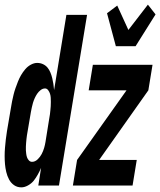

<svg xmlns="http://www.w3.org/2000/svg" viewBox="-40 -799 690 827"><path d="M52 8Q34 8 20.5 -1.5Q7 -11 -1 -26Q-9 -41 -13 -58Q-17 -75 -18.5 -92Q-20 -109 -20 -127Q-20 -145 -18.5 -162.5Q-17 -180 -15 -198Q-13 -216 -10 -234L7 -334Q9 -348 12 -362.5Q15 -377 18.5 -391.5Q22 -406 27 -420Q32 -434 37.5 -448Q43 -462 50.5 -475Q58 -488 68.5 -500.5Q79 -513 93 -520.5Q107 -528 120 -528Q134 -528 145.5 -522.5Q157 -517 164.5 -508Q172 -499 177 -487Q182 -475 185 -462.5Q188 -450 190 -437Q192 -424 193 -411L246 -735H335L214 0H125L137 -76Q131 -62 123 -47.5Q115 -33 105.5 -21Q96 -9 81 -0.5Q66 8 52 8ZM98 -102Q111 -102 122 -112.5Q133 -123 139.5 -135.5Q146 -148 150 -161.5Q154 -175 156 -188L172 -288Q174 -297 175 -306Q176 -315 177 -324Q178 -333 178.5 -342Q179 -351 179 -360Q179 -369 178.5 -378Q178 -387 175.5 -395Q173 -403 167.5 -410.5Q162 -418 154 -418Q144 -418 135 -411Q126 -404 120 -395Q114 -386 109.5 -376Q105 -366 102 -356Q99 -346 97 -336Q95 -326 93 -316L76 -216Q75 -208 74 -200Q73 -192 72.5 -184Q72 -176 71.5 -167.5Q71 -159 71.5 -151.5Q72 -144 73 -136Q74 -128 76.5 -121Q79 -114 84.5 -108Q90 -102 98 -102ZM459 -600 421 -742 465 -775 513 -670 597 -779 630 -737 544 -600ZM274 0 292 -110 505 -410H342L360 -520H617L599 -410L387 -110H549L531 0Z"/></svg>

Font: Iosevka XBd Ex Obl
Style: Regular
Weight: 800
Width: 7
Italic angle: -9°
Monospace: yes
Designer: Belleve Invis
Foundry: Belleve Invis
Version: Version 32.5.0; ttfautohint (v1.8.4)